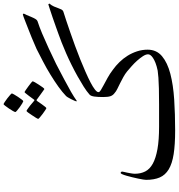

<svg xmlns="http://www.w3.org/2000/svg" viewBox="17 -926 999 1073"><g transform="rotate(-90 516.5 -389.5)"><path d="M530.8 -822.8Q530.8 -820.8 525.1 -810.3Q519.5 -799.8 511.7 -788.6L497.1 -768.1Q490.2 -758.8 487.3 -758.8Q485.4 -758.8 475.3 -764.6Q465.3 -770.5 454.6 -778.3Q443.8 -786.1 435.3 -793.5Q426.8 -800.8 426.8 -803.2Q426.8 -806.2 432.6 -816.7Q438.5 -827.1 446.5 -838.9Q454.6 -850.6 461.7 -859.9Q468.8 -869.1 470.7 -869.1Q473.1 -869.1 483.2 -862.5Q493.2 -856 503.7 -847.9Q514.2 -839.8 522.5 -832.3Q530.8 -824.7 530.8 -822.8ZM598.6 -706.5Q598.6 -704.1 593 -693.6Q587.4 -683.1 579.6 -671.9L564.9 -650.4Q558.1 -641.1 555.2 -641.1Q554.2 -641.1 545.2 -647.9Q536.1 -654.8 525.4 -662.1L498 -682.1Q494.6 -685.5 492.7 -684.8Q490.7 -684.1 488.8 -682.1Q478.5 -668 470.7 -655.8L457 -637.7Q450.7 -629.9 448.7 -629.9Q446.8 -629.9 437 -636.2Q427.2 -642.6 416.5 -650.6Q405.8 -658.7 397.2 -666Q388.7 -673.3 388.7 -675.3Q388.7 -678.2 395 -688.5L409.2 -710.4Q416.5 -722.2 423.6 -731.4Q430.7 -740.7 432.6 -740.7Q436 -740.7 444.3 -734.4L462.9 -720.7Q474.1 -711.9 487.3 -700.2Q491.2 -696.8 492.9 -696.3Q494.6 -695.8 498 -701.2L516.6 -726.6L530.3 -744.1Q536.6 -752 538.6 -752Q540 -752 549.8 -745.1L570.3 -730.5Q581.5 -722.7 590.1 -715.3Q598.6 -708 598.6 -706.5ZM1033.2 -613.3Q1022.5 -600.6 1016.8 -587.6Q1011.2 -574.7 1007.6 -564Q1003.9 -553.2 1000 -545.7Q996.1 -538.1 988.8 -535.2Q967.8 -528.8 937.5 -518.6L871.6 -496.1L797.4 -469.7Q758.8 -455.6 721.7 -440.7Q684.6 -425.8 651.4 -411.1Q618.2 -396.5 592.8 -383.3Q567.4 -370.1 552.7 -358.6Q538.1 -347.2 538.1 -338.9Q538.1 -332.5 549.1 -325.7Q560.1 -318.8 577.6 -309.6L618.2 -287.6Q640.6 -275.4 663.6 -257.8Q685.5 -242.2 705.8 -221.4Q726.1 -200.7 741.5 -176Q756.8 -151.4 766.1 -123Q775.4 -94.7 775.4 -64Q775.4 -14.2 739 16.4Q702.6 46.9 640.6 63Q578.6 79.1 497.1 84.5Q415.5 89.8 324.7 89.8Q244.6 89.8 191.7 81.5Q138.7 73.2 106.7 54Q74.7 34.7 61.3 3.7Q47.9 -27.3 47.9 -72.8Q47.9 -77.1 49.8 -89.8Q51.8 -102.5 55.2 -118.2Q58.6 -133.8 62.7 -150.9Q66.9 -168 71 -182.4Q75.2 -196.8 79.3 -205.8Q83.5 -214.8 85.9 -214.8Q89.4 -214.8 91.8 -212.2Q94.2 -209.5 94.2 -206.1Q94.2 -203.1 92 -195.3Q89.8 -187.5 87.9 -176.8L84 -155.3Q82 -144 82 -135.3Q82 -102.5 95 -77.1Q107.9 -51.8 138.7 -34.9Q169.4 -18.1 220 -9Q270.5 0 345.2 0H469.7Q522 0 558.6 -1Q595.2 -2 618.9 -3.7Q642.6 -5.4 658.2 -7.8Q684.1 -13.2 701.4 -20Q718.8 -26.9 729.5 -34.2Q740.2 -41.5 744.9 -48.3Q749.5 -55.2 749.5 -61.5Q749.5 -74.2 739 -90.3Q728.5 -106.4 713.9 -122.8Q699.2 -139.2 682.6 -153.8L653.8 -178.7Q640.1 -189.9 622.3 -199.7Q604.5 -209.5 587.9 -217.8L556.2 -233.4Q541.5 -240.7 534.2 -247.6Q520.5 -257.3 515.6 -271.2Q510.7 -285.2 510.7 -312.5Q510.7 -342.8 513.4 -361.8Q516.1 -380.9 523.9 -388.2Q542.5 -404.8 569.3 -421.6Q596.2 -438.5 626.7 -455.6Q657.2 -472.7 690.2 -489Q723.1 -505.4 754.9 -519.3Q786.6 -533.2 814.7 -544.2Q842.8 -555.2 863.8 -562.5L903.3 -576.7L956.1 -595.2L1004.4 -611.3Q1025.4 -618.7 1027.8 -618.7Q1029.8 -618.7 1030.5 -616.9Q1031.2 -615.2 1033.2 -613.3ZM958 -713.4Q952.6 -700.2 946.5 -690.4Q940.4 -680.7 931.2 -678.2Q903.8 -669.4 865.2 -653.3L783.7 -617.2L695.3 -575.2L611.3 -531.2L540 -492.2Q508.8 -474.1 492.2 -461.9Q490.2 -460 487.8 -460Q486.8 -460 486.8 -461.9Q486.8 -465.3 490.5 -473.6Q494.1 -481.9 499 -491.7Q503.9 -501.5 509 -509.8Q514.2 -518.1 517.1 -520.5Q537.1 -540 568.1 -562.3Q599.1 -584.5 635.3 -606.7Q671.4 -628.9 709 -648.4L779.3 -684.6Q787.1 -688.5 804.2 -695.3L841.8 -711.4L884.8 -728.5L925.8 -744.6L957.5 -756.8Q970.2 -761.2 971.2 -761.2Q976.6 -761.2 976.6 -755.4L972.7 -747.1L969.2 -740.2Z"/></g></svg>

Font: Simplified Naskh
Style: Regular
Weight: 400
Designer: SIL International
Foundry: Arabeyes
Version: 1.02_alpha